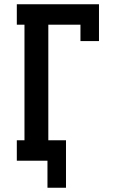

<svg xmlns="http://www.w3.org/2000/svg" viewBox="-20 -755 540 902"><path d="M203 127V0H59V-96H95V-639H59V-735H445V-562H358V-639H207V-96H290V127Z"/></svg>

Font: Iosevka Slab
Style: Bold
Weight: 700
Monospace: yes
Designer: Belleve Invis
Foundry: Belleve Invis
Version: Version 11.1.1; ttfautohint (v1.8.3)